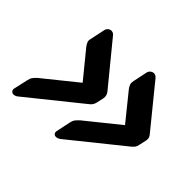

<svg xmlns="http://www.w3.org/2000/svg" viewBox="-117 -754 849 849"><g transform="rotate(45 307.5 -329.0)"><path d="M310 -76Q301 -76 296.5 -82Q292 -88 294 -97L308 -164Q311 -178 317 -186Q323 -194 334 -204L489 -329L388 -454Q381 -464 378 -472Q375 -480 378 -494L392 -561Q394 -570 401.5 -576Q409 -582 418 -582Q422 -582 426.5 -580Q431 -578 436 -573L594 -379Q601 -371 603 -363.5Q605 -356 603 -347L595 -311Q594 -302 588.5 -294.5Q583 -287 573 -279L332 -85Q326 -80 320 -78Q314 -76 310 -76ZM45 -76Q36 -76 31 -82Q26 -88 28 -97L43 -164Q46 -178 52 -186Q58 -194 69 -204L224 -329L122 -454Q115 -464 112 -472Q109 -480 113 -494L127 -561Q129 -570 136 -576Q143 -582 152 -582Q156 -582 161 -580Q166 -578 170 -573L329 -379Q335 -371 337 -363.5Q339 -356 338 -347L330 -311Q328 -302 323 -294.5Q318 -287 307 -279L66 -85Q60 -80 54.5 -78Q49 -76 45 -76Z"/></g></svg>

Font: Rubik Light Medium
Style: Italic
Weight: 500
Italic angle: -12°
Version: Version 2.104